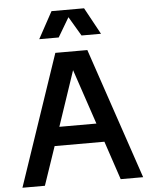

<svg xmlns="http://www.w3.org/2000/svg" viewBox="-61 -973 800 1022"><g transform="rotate(-5 339.5 -461.5)"><path d="M425 -700 662 0H542L473 -206H207L137 0H17L254 -700ZM427 -923 505 -780H401L340 -883L279 -780H175L253 -923ZM340 -600 241 -306H439Z"/></g></svg>

Font: MedMera Sans Semibold
Style: Regular
Weight: 600
Designer: Kasper Nordkvist
Foundry: UNCUT.wtf
Version: Version 1.300